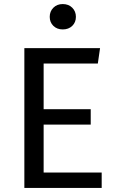

<svg xmlns="http://www.w3.org/2000/svg" viewBox="-20 -926 575 946"><path d="M462 -613H195V-388H427V-312H195V-76H481V0H100V-689H473ZM354 -843Q354 -816 336 -798.5Q318 -781 289 -781Q261 -781 243 -798.5Q225 -816 225 -843Q225 -870 243 -888Q261 -906 289 -906Q318 -906 336 -888Q354 -870 354 -843Z"/></svg>

Font: FiraGO
Style: Regular
Weight: 400
Designer: bBox Type
Foundry: bBox Type GmbH
Version: Version 1.001;April 20, 2020;FontCreator 12.0.0.2555 64-bit